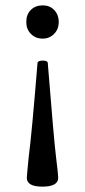

<svg xmlns="http://www.w3.org/2000/svg" viewBox="-20 -469 317 716"><path d="M140 -449Q165 -449 182 -432Q199 -414 199 -387Q199 -360 182 -343Q165 -325 139 -325Q112 -325 95 -343Q78 -360 78 -387Q78 -415 95 -432Q112 -449 140 -449ZM138 227Q80 227 80 194Q80 187 87 117Q99 25 120 -236Q124 -243 140 -243Q155 -243 158 -236Q181 53 189 117Q197 181 197 194Q197 227 138 227Z"/></svg>

Font: Shafarik
Style: Regular
Weight: 400
Version: Version 1.001; ttfautohint (v1.8.4.7-5d5b)